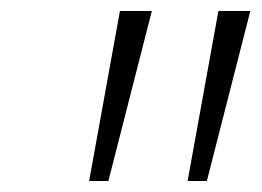

<svg xmlns="http://www.w3.org/2000/svg" viewBox="-20 -678 477 349"><path d="M142 -349 198 -658H256L177 -349ZM321 -349 377 -658H435L356 -349Z"/></svg>

Font: Ysabeau Office Light
Style: Italic
Weight: 300
Italic angle: -12°
Designer: Christian Thalmann (Catharsis Fonts)
Version: Version 2.001;gftools[0.9.30]; featfreeze: tnum,lnum,ss02